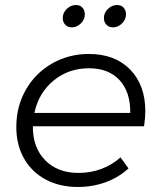

<svg xmlns="http://www.w3.org/2000/svg" viewBox="-20 -742 639 765"><path d="M111 -239V-236Q111 -153 160.5 -103Q210 -53 293 -53Q341 -53 384 -69Q427 -85 460 -115L492 -71Q453 -35 401 -16Q349 3 290 3Q217 3 161.5 -27Q106 -57 75.5 -111Q45 -165 45 -236Q45 -318 83 -384.5Q121 -451 187.5 -489Q254 -527 334 -527Q438 -527 498.5 -465Q559 -403 559 -299Q559 -274 554 -239ZM117 -292H499Q500 -375 456.5 -422.5Q413 -470 334 -470Q253 -470 193.5 -421Q134 -372 117 -292ZM318 -685Q318 -664 302 -648.5Q286 -633 266 -633Q250 -633 240 -643.5Q230 -654 230 -670Q230 -691 246 -706.5Q262 -722 283 -722Q299 -722 308.5 -711.5Q318 -701 318 -685ZM482 -685Q482 -664 466 -648.5Q450 -633 430 -633Q414 -633 404 -643.5Q394 -654 394 -670Q394 -691 410 -706.5Q426 -722 447 -722Q463 -722 472.5 -711.5Q482 -701 482 -685Z"/></svg>

Font: Gontserrat Light
Style: Italic
Weight: 300
Italic angle: -11.3°
Designer: Julieta Ulanovsky
Foundry: Julieta Ulanovsky
Version: Version 6.001